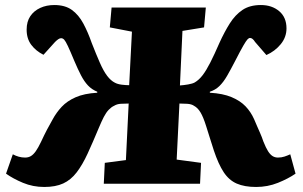

<svg xmlns="http://www.w3.org/2000/svg" viewBox="-20 -731 1204 764"><path d="M492 -319Q476 -319 460.5 -318Q445 -317 434 -310Q423 -305 412.5 -294Q402 -283 393 -265.5Q384 -248 374 -224Q349 -164 328.5 -119.5Q308 -75 285 -45Q262 -15 231.5 -1Q201 13 156 13Q111 13 71.5 -3.5Q32 -20 4 -40L31 -117Q42 -111 54.5 -107.5Q67 -104 80 -104Q93 -104 103 -110Q113 -116 122.5 -129.5Q132 -143 143 -166Q156 -194 167 -215Q178 -236 189 -255Q204 -283 225.5 -306Q247 -329 281 -344Q315 -359 367 -362V-366Q345 -375 330 -391Q315 -407 302.5 -431Q290 -455 276 -488Q259 -529 250 -548Q241 -567 235.5 -573Q230 -579 223 -579Q218 -579 212 -575Q206 -571 199 -564L153 -513Q123 -528 104.5 -552.5Q86 -577 86 -613Q86 -645 100.5 -666.5Q115 -688 140 -699.5Q165 -711 196 -711Q239 -711 266 -691.5Q293 -672 311.5 -637.5Q330 -603 345 -560Q363 -514 377.5 -481Q392 -448 406.5 -429Q421 -410 437 -402Q448 -396 464.5 -394Q481 -392 494 -392L505 -605L417 -622L424 -701H799L792 -622L706 -608L696 -391Q711 -392 728.5 -395Q746 -398 755 -403Q772 -413 786.5 -432Q801 -451 817 -482.5Q833 -514 853 -560Q873 -604 894.5 -638Q916 -672 945 -691.5Q974 -711 1018 -711Q1062 -711 1091 -686.5Q1120 -662 1120 -618Q1120 -583 1097 -555Q1074 -527 1040 -512L995 -564Q990 -572 985 -576Q980 -580 975 -580Q970 -580 964.5 -574Q959 -568 948 -549Q937 -530 916 -489Q898 -454 883.5 -429Q869 -404 853 -388.5Q837 -373 815 -366V-362Q867 -359 901.5 -344.5Q936 -330 957 -308Q978 -286 991 -257Q997 -243 1003 -229Q1009 -215 1015.5 -200.5Q1022 -186 1028 -168Q1038 -143 1046.5 -129.5Q1055 -116 1064.5 -110Q1074 -104 1086 -104Q1100 -104 1112 -108Q1124 -112 1135 -117L1156 -40Q1127 -20 1086 -3.5Q1045 13 999 13Q953 13 922 -0.5Q891 -14 870 -46Q849 -78 831 -132Q828 -141 824 -154Q820 -167 814 -185.5Q808 -204 800 -230Q789 -265 778 -283.5Q767 -302 752 -310Q742 -317 724.5 -318Q707 -319 694 -319L683 -96L780 -83L776 0H393L397 -83L481 -94Z"/></svg>

Font: Literata ExtraBold
Style: Italic
Weight: 800
Italic angle: -2°
Designer: Latin by Veronika Burian and Jose Scaglione. Greek by Irene Vlachou. Cyrillic by Vera Evstafieva
Foundry: TypeTogether
Version: Version 3.002